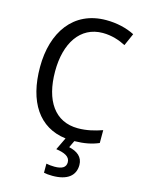

<svg xmlns="http://www.w3.org/2000/svg" viewBox="-140 -805 843 1126"><g transform="rotate(15 282.0 -242.0)"><path d="M429 138C429 89 394 63 344 52L364 10C424 9 469 0 511 -18V-96C465 -80 417 -68 364 -68C224 -68 149 -179 149 -357C149 -527 225 -646 362 -646C416 -646 463 -630 502 -610L535 -685C486 -710 426 -724 362 -724C163 -724 57 -569 57 -358C57 -148 145 -12 310 8L274 83C324 90 359 105 359 140C359 171 336 185 290 185C272 185 253 183 240 180V235C252 238 271 240 292 240C382 240 429 203 429 138Z"/></g></svg>

Font: Noto Sans Devanagari UI SemiCondensed
Style: Regular
Weight: 400
Width: 4
Designer: Jelle Bosma - Monotype Design Team
Foundry: Monotype Imaging Inc.
Version: Version 2.004